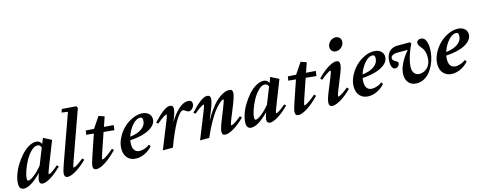

<svg xmlns="http://www.w3.org/2000/svg" viewBox="-40 -1410 5264 2106"><g transform="rotate(-15 2592.0 -357.0)"><path d="M45.9 11.2Q-9.3 11.2 -9.3 -54.2Q-9.3 -98.1 9 -152.8Q27.3 -207.5 59.1 -259.3Q90.8 -311 129.2 -354.7Q167.5 -398.4 211.9 -425Q256.3 -451.7 295.9 -451.7Q342.8 -451.7 360.8 -411.1L385.7 -473.1L477.1 -425.8L366.2 -143.6Q343.8 -86.9 343.8 -75.2Q343.8 -70.3 347.2 -70.3Q370.6 -70.3 455.6 -142.6L472.7 -124.5Q404.8 -57.1 348.1 -22.9Q291.5 11.2 258.3 11.2Q221.7 11.2 220.7 -26.4Q221.2 -55.2 242.2 -112.3Q189.9 -57.1 137.9 -22.9Q85.9 11.2 45.9 11.2ZM98.1 -85.9Q98.1 -72.8 101.6 -66.9Q105 -61 113.3 -61Q135.7 -61 181.4 -97.2Q227.1 -133.3 271.5 -187L346.2 -375Q334 -408.7 301.8 -408.7Q268.1 -408.7 230 -370.6Q191.9 -332.5 163.8 -280.3Q135.7 -228 116.9 -173.6Q98.1 -119.1 98.1 -85.9Z M542.5 11.2Q503.9 11.2 503.9 -28.8Q503.9 -60.1 534.2 -143.1L724.6 -677.7L654.8 -688L668 -725.1L829.1 -712.9L841.3 -692.4L645.5 -144Q624.5 -83.5 624.5 -74.7Q624.5 -70.8 629.4 -70.8Q634.8 -70.8 647.5 -76.4Q660.2 -82 686.3 -99.6Q712.4 -117.2 744.1 -143.1L761.2 -123.5Q692.9 -56.6 635 -22.7Q577.1 11.2 542.5 11.2Z M868.2 11.2Q829.1 11.2 829.1 -28.8Q829.1 -56.2 858.9 -143.1L937.5 -374L853 -382.3L860.4 -429.2L954.1 -422.9L955.1 -426.8L1036.6 -547.4L1100.6 -525.4L1063 -415.5L1171.9 -407.7L1164.1 -351.1L1044.9 -363.3L971.7 -148.9Q952.1 -88.9 952.1 -78.1Q952.1 -74.7 956.1 -74.7Q962.4 -74.7 976.6 -81.3Q990.7 -87.9 1020.3 -108.6Q1049.8 -129.4 1085.9 -161.1L1104 -143.1Q1024.4 -62 964.6 -25.4Q904.8 11.2 868.2 11.2Z M1319.8 11.2Q1258.8 11.2 1221.9 -27.1Q1185.1 -65.4 1185.1 -132.8Q1185.1 -189 1212.6 -247.3Q1240.2 -305.7 1283.4 -350.3Q1326.7 -395 1383.1 -423.3Q1439.5 -451.7 1493.7 -451.7Q1544.4 -451.7 1574.5 -426.5Q1604.5 -401.4 1604.5 -361.8Q1604.5 -315.4 1564.5 -280Q1524.4 -244.6 1457.5 -224.6Q1390.6 -204.6 1304.7 -199.2Q1300.3 -176.8 1300.3 -154.3Q1300.3 -106.4 1320.8 -82.8Q1341.3 -59.1 1377.9 -59.1Q1402.3 -59.1 1434.1 -69.8Q1465.8 -80.6 1488.3 -100.1L1503.9 -79.6Q1469.2 -38.1 1419.4 -13.4Q1369.6 11.2 1319.8 11.2ZM1469.7 -411.1Q1426.3 -411.1 1381.3 -359.1Q1336.4 -307.1 1314 -237.3Q1400.4 -247.1 1449.7 -283.7Q1499 -320.3 1499 -376Q1499 -394.5 1491.9 -402.8Q1484.9 -411.1 1469.7 -411.1Z M1620.6 0 1737.8 -291Q1763.2 -354 1763.2 -365.7Q1763.2 -370.1 1758.8 -370.1Q1750 -370.1 1721.4 -352.1Q1692.9 -334 1647.9 -295.9L1628.9 -313.5Q1693.8 -382.8 1739.5 -417.2Q1785.2 -451.7 1816.9 -451.7Q1856.4 -451.7 1856.4 -412.6Q1856.4 -379.9 1824.7 -298.8L1812.5 -268.6Q1865.7 -356.9 1919.9 -404.3Q1974.1 -451.7 2024.9 -451.7Q2048.8 -451.7 2060.1 -441.2Q2071.3 -430.7 2071.3 -408.2Q2071.3 -386.2 2052.7 -362.8Q2034.2 -339.4 2010.7 -339.4Q1993.7 -339.4 1968.8 -358.4Q1957.5 -368.2 1946.8 -368.2Q1936.5 -368.2 1923.6 -359.1Q1910.6 -350.1 1890.9 -324.5Q1871.1 -298.8 1848.9 -259.3Q1826.7 -219.7 1796.6 -152.8Q1766.6 -85.9 1734.9 0Z M2043.5 0 2160.2 -290.5Q2185.5 -353 2185.5 -365.2Q2185.5 -369.1 2181.2 -369.1Q2175.8 -369.1 2163.3 -362.8Q2150.9 -356.4 2126 -338.9Q2101.1 -321.3 2070.3 -295.4L2051.3 -313Q2116.7 -382.8 2162.1 -417.2Q2207.5 -451.7 2239.7 -451.7Q2279.3 -451.7 2279.3 -412.6Q2279.3 -377.9 2248 -298.8L2199.2 -176.8Q2232.9 -238.8 2267.6 -287.4Q2302.2 -335.9 2332.5 -366.2Q2362.8 -396.5 2392.6 -416.3Q2422.4 -436 2446.3 -443.8Q2470.2 -451.7 2492.2 -451.7Q2531.2 -451.7 2531.2 -412.6Q2531.2 -377.4 2489.3 -272.5L2437.5 -144.5Q2415 -90.3 2415 -75.2Q2415 -70.3 2419.9 -70.3Q2425.8 -70.3 2438.5 -76.2Q2451.2 -82 2476.8 -99.4Q2502.4 -116.7 2534.2 -143.1L2552.2 -123.5Q2483.9 -56.6 2426 -22.7Q2368.2 11.2 2332.5 11.2Q2293.5 11.2 2293.5 -27.3Q2293.5 -60.5 2326.2 -143.1L2383.3 -287.6Q2408.7 -350.6 2408.7 -365.2Q2408.7 -369.1 2404.8 -369.1Q2399.9 -369.1 2387.7 -362.5Q2375.5 -356 2349.9 -331.8Q2324.2 -307.6 2295.4 -270.3Q2266.6 -232.9 2226.6 -161.9Q2186.5 -90.8 2147.5 0Z M2627.4 11.2Q2572.3 11.2 2572.3 -54.2Q2572.3 -98.1 2590.6 -152.8Q2608.9 -207.5 2640.6 -259.3Q2672.4 -311 2710.7 -354.7Q2749 -398.4 2793.5 -425Q2837.9 -451.7 2877.4 -451.7Q2924.3 -451.7 2942.4 -411.1L2967.3 -473.1L3058.6 -425.8L2947.8 -143.6Q2925.3 -86.9 2925.3 -75.2Q2925.3 -70.3 2928.7 -70.3Q2952.1 -70.3 3037.1 -142.6L3054.2 -124.5Q2986.3 -57.1 2929.7 -22.9Q2873 11.2 2839.8 11.2Q2803.2 11.2 2802.2 -26.4Q2802.7 -55.2 2823.7 -112.3Q2771.5 -57.1 2719.5 -22.9Q2667.5 11.2 2627.4 11.2ZM2679.7 -85.9Q2679.7 -72.8 2683.1 -66.9Q2686.5 -61 2694.8 -61Q2717.3 -61 2762.9 -97.2Q2808.6 -133.3 2853 -187L2927.7 -375Q2915.5 -408.7 2883.3 -408.7Q2849.6 -408.7 2811.5 -370.6Q2773.4 -332.5 2745.4 -280.3Q2717.3 -228 2698.5 -173.6Q2679.7 -119.1 2679.7 -85.9Z M3163.1 11.2Q3124 11.2 3124 -28.8Q3124 -56.2 3153.8 -143.1L3232.4 -374L3147.9 -382.3L3155.3 -429.2L3249 -422.9L3250 -426.8L3331.5 -547.4L3395.5 -525.4L3357.9 -415.5L3466.8 -407.7L3459 -351.1L3339.8 -363.3L3266.6 -148.9Q3247.1 -88.9 3247.1 -78.1Q3247.1 -74.7 3251 -74.7Q3257.3 -74.7 3271.5 -81.3Q3285.6 -87.9 3315.2 -108.6Q3344.7 -129.4 3380.9 -161.1L3398.9 -143.1Q3319.3 -62 3259.5 -25.4Q3199.7 11.2 3163.1 11.2Z M3739.7 -557.6Q3712.4 -557.6 3694.8 -575.2Q3677.2 -592.8 3677.2 -619.6Q3677.2 -654.3 3704.6 -680.9Q3731.9 -707.5 3766.1 -707.5Q3794.4 -707.5 3812.3 -690.7Q3830.1 -673.8 3830.1 -647Q3830.1 -612.8 3803.7 -585.2Q3777.3 -557.6 3739.7 -557.6ZM3547.4 11.2Q3508.8 11.2 3508.8 -28.8Q3508.8 -64.5 3540 -143.1L3600.1 -290.5Q3625.5 -354 3625.5 -365.2Q3625.5 -369.1 3621.1 -369.1Q3615.7 -369.1 3603 -362.8Q3590.3 -356.4 3565.7 -339.1Q3541 -321.8 3510.3 -295.4L3491.2 -313Q3555.7 -380.9 3613.5 -416.3Q3671.4 -451.7 3705.6 -451.7Q3746.1 -451.7 3746.1 -412.6Q3746.1 -375.5 3714.8 -298.8L3652.3 -144.5Q3630.4 -89.4 3630.4 -75.2Q3630.4 -71.3 3633.8 -71.3Q3639.6 -71.3 3652.3 -76.9Q3665 -82.5 3691.2 -99.9Q3717.3 -117.2 3749.5 -143.6L3766.6 -123.5Q3698.7 -56.6 3640.6 -22.7Q3582.5 11.2 3547.4 11.2Z M3958 11.2Q3897 11.2 3860.1 -27.1Q3823.2 -65.4 3823.2 -132.8Q3823.2 -189 3850.8 -247.3Q3878.4 -305.7 3921.6 -350.3Q3964.8 -395 4021.2 -423.3Q4077.6 -451.7 4131.8 -451.7Q4182.6 -451.7 4212.6 -426.5Q4242.7 -401.4 4242.7 -361.8Q4242.7 -315.4 4202.6 -280Q4162.6 -244.6 4095.7 -224.6Q4028.8 -204.6 3942.9 -199.2Q3938.5 -176.8 3938.5 -154.3Q3938.5 -106.4 3959 -82.8Q3979.5 -59.1 4016.1 -59.1Q4040.5 -59.1 4072.3 -69.8Q4104 -80.6 4126.5 -100.1L4142.1 -79.6Q4107.4 -38.1 4057.6 -13.4Q4007.8 11.2 3958 11.2ZM4107.9 -411.1Q4064.5 -411.1 4019.5 -359.1Q3974.6 -307.1 3952.1 -237.3Q4038.6 -247.1 4087.9 -283.7Q4137.2 -320.3 4137.2 -376Q4137.2 -394.5 4130.1 -402.8Q4123 -411.1 4107.9 -411.1Z M4505.9 11.2Q4446.8 11.2 4414.6 -24.4Q4382.3 -60.1 4382.3 -117.7Q4382.3 -229 4500.5 -369.6H4389.2Q4348.1 -369.6 4327.4 -356.9Q4306.6 -344.2 4306.6 -325.2Q4306.6 -313 4315.9 -302.7Q4325.2 -292.5 4336.7 -286.6Q4348.1 -280.8 4357.4 -273.7Q4366.7 -266.6 4366.7 -259.8Q4366.7 -239.7 4352.8 -224.1Q4338.9 -208.5 4318.8 -208.5Q4295.9 -208.5 4283.7 -231.2Q4271.5 -253.9 4271.5 -293Q4271.5 -364.3 4306.6 -404.1Q4341.8 -443.8 4404.3 -443.8H4542.5L4557.1 -427.2Q4523.9 -361.8 4502.9 -291.5Q4481.9 -221.2 4481.9 -173.3Q4481.9 -129.4 4502.9 -105.2Q4523.9 -81.1 4559.6 -81.1Q4582.5 -81.1 4605 -90.3Q4627.4 -99.6 4647.2 -117.7Q4667 -135.7 4679.2 -167.2Q4691.4 -198.7 4691.4 -238.3Q4691.4 -312 4652.8 -354.5Q4621.6 -388.2 4621.6 -412.1Q4621.6 -429.2 4634.3 -440.4Q4647 -451.7 4667.5 -451.7Q4705.1 -451.7 4722.9 -415.5Q4740.7 -379.4 4740.7 -319.8Q4740.7 -277.3 4731.2 -232.2Q4721.7 -187 4701.7 -143.3Q4681.6 -99.6 4654.3 -65.2Q4627 -30.8 4588.4 -9.8Q4549.8 11.2 4505.9 11.2Z M4907.7 11.2Q4846.7 11.2 4809.8 -27.1Q4772.9 -65.4 4772.9 -132.8Q4772.9 -189 4800.5 -247.3Q4828.1 -305.7 4871.3 -350.3Q4914.6 -395 4970.9 -423.3Q5027.3 -451.7 5081.5 -451.7Q5132.3 -451.7 5162.4 -426.5Q5192.4 -401.4 5192.4 -361.8Q5192.4 -315.4 5152.3 -280Q5112.3 -244.6 5045.4 -224.6Q4978.5 -204.6 4892.6 -199.2Q4888.2 -176.8 4888.2 -154.3Q4888.2 -106.4 4908.7 -82.8Q4929.2 -59.1 4965.8 -59.1Q4990.2 -59.1 5022 -69.8Q5053.7 -80.6 5076.2 -100.1L5091.8 -79.6Q5057.1 -38.1 5007.3 -13.4Q4957.5 11.2 4907.7 11.2ZM5057.6 -411.1Q5014.2 -411.1 4969.2 -359.1Q4924.3 -307.1 4901.9 -237.3Q4988.3 -247.1 5037.6 -283.7Q5086.9 -320.3 5086.9 -376Q5086.9 -394.5 5079.8 -402.8Q5072.8 -411.1 5057.6 -411.1Z"/></g></svg>

Font: Elstob 10pt
Style: Bold Italic
Weight: 700
Italic angle: -20°
Designer: Peter S. Baker
Version: Version 1.015